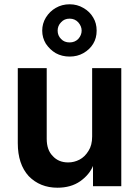

<svg xmlns="http://www.w3.org/2000/svg" viewBox="-20 -866 648 896"><path d="M546 -548V3H414V-94H415Q398 -51 354 -20Q311 10 248 10Q167 10 114 -44Q63 -100 63 -198V-548H198V-218Q198 -166 226 -138Q253 -108 298 -108Q326 -108 351 -121Q376 -134 393 -162Q410 -188 410 -229V-548ZM240 -618Q213 -634 194 -662Q177 -690 177 -723Q177 -756 194 -784Q212 -813 240 -829Q269 -846 305 -846Q340 -846 369 -829Q399 -812 415 -784Q431 -758 431 -723Q431 -688 415 -662Q399 -635 369 -618Q341 -602 305 -602Q269 -602 240 -618ZM345 -684Q361 -702 361 -723Q361 -744 345 -762Q329 -779 305 -779Q280 -779 265 -762Q249 -746 249 -723Q249 -700 265 -684Q280 -668 305 -668Q329 -668 345 -684Z"/></svg>

Font: Sinter Bold
Style: Regular
Weight: 700
Foundry: Adobe & rsms
Version: Version 1.000